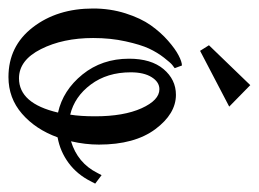

<svg xmlns="http://www.w3.org/2000/svg" viewBox="-104 -513 612 454"><g transform="rotate(90 202.0 -286.0)"><path d="M389.2 -220.2 409.2 -205.1 403.8 -194.8Q387.7 -162.6 360.4 -142.3Q333 -122.1 299.8 -116.2Q280.8 -64 243.9 -32Q207 0 157.2 0Q84 0 39.6 -57.6Q-4.9 -115.2 -4.9 -200.2Q-4.9 -240.7 6.6 -276.9Q18.1 -313 34.9 -336.7Q51.8 -360.4 71.3 -377.4Q90.8 -394.5 106 -402.3Q121.1 -410.2 129.9 -410.2L136.2 -393.1Q133.3 -391.1 128.4 -387.2Q123.5 -383.3 111.3 -367.7Q99.1 -352.1 89.8 -332.3Q80.6 -312.5 72.8 -277.1Q64.9 -241.7 64.9 -200.2Q64.9 -128.9 91.1 -76.9Q117.2 -24.9 160.2 -24.9Q219.7 -24.9 241.2 -117.2Q188.5 -128.9 151.1 -175Q113.8 -221.2 113.8 -285.2Q113.8 -337.4 138.4 -366.7Q163.1 -396 199.2 -396Q244.1 -396 280.5 -347.2Q316.9 -298.3 316.9 -213.9Q316.9 -181.6 309.1 -147.9Q360.4 -163.6 383.8 -210ZM146 -289.1Q146 -233.4 174.8 -194.8Q203.6 -156.2 246.1 -146Q250 -169.9 250 -205.1Q250 -272.5 231 -314.7Q211.9 -356.9 186 -356.9Q168.9 -356.9 157.5 -338.6Q146 -320.3 146 -289.1ZM95.2 -453.1 82 -474.1 176.3 -571.8 227.1 -522Z"/></g></svg>

Font: Rochester
Style: Regular
Weight: 400
Designer: Gillian Fisher
Foundry: Font Diner, Inc DBA Sideshow
Version: Version 1.005